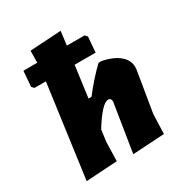

<svg xmlns="http://www.w3.org/2000/svg" viewBox="-167 -825 896 949"><g transform="rotate(-30 281.5 -350.0)"><path d="M410 -474Q473 -463 509 -433.5Q545 -404 544 -363L543 -349L505 -119L501 -7L320 4L362 -260L364 -270Q364 -292 347 -292Q312 -292 244 -182L235 -116L232 -7L54 4L126 -524H61L49 -537L56 -625H135L136 -693L314 -704L304 -625H405L417 -612L410 -524H290L266 -345H283Q340 -419 397 -473Z"/></g></svg>

Font: Alegreya Sans SC Black
Style: Italic
Weight: 900
Italic angle: -7°
Designer: Juan Pablo del Peral
Foundry: Huerta Tipografica
Version: Version 2.007